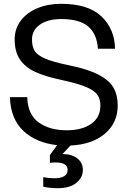

<svg xmlns="http://www.w3.org/2000/svg" viewBox="-20 -752 666 1008"><path d="M207 228V178Q240 184 263 184Q335 184 335 140Q335 101 273 101Q252 101 242 103V62L280 10Q170 -2 103 -64.5Q36 -127 32 -242H123Q126 -150 183.5 -109Q241 -68 330 -68Q410 -68 458.5 -101.5Q507 -135 507 -198Q507 -233 490.5 -255.5Q474 -278 430.5 -296Q387 -314 304 -332Q218 -350 165 -374.5Q112 -399 84.5 -440Q57 -481 57 -545Q57 -601 89 -643.5Q121 -686 176.5 -709Q232 -732 301 -732Q443 -732 512.5 -666Q582 -600 584 -496H494Q489 -574 443 -613Q397 -652 301 -652Q232 -652 190 -623Q148 -594 148 -545Q148 -508 161.5 -485.5Q175 -463 215.5 -445Q256 -427 339 -410Q442 -389 498 -359.5Q554 -330 576 -291.5Q598 -253 598 -198Q598 -107 530.5 -50Q463 7 350 12L308 57H312Q358 57 386.5 80Q415 103 415 140Q415 180 381 208Q347 236 283 236Q240 236 207 228Z"/></svg>

Font: Aspekta 400
Style: Regular
Weight: 400
Designer: Ivo Dolenc
Version: Version 2.000